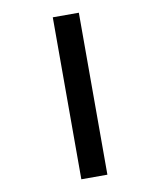

<svg xmlns="http://www.w3.org/2000/svg" viewBox="-98 -937 895 1074"><g transform="rotate(-10 350.0 -400.0)"><path d="M276 60V-860H424V60Z"/></g></svg>

Font: Martian Mono ExtraBold
Style: Regular
Weight: 800
Monospace: yes
Designer: Roman Shamin
Foundry: Evil Martians
Version: Version 1.000; ttfautohint (v1.8.4.7-5d5b)